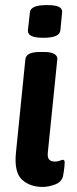

<svg xmlns="http://www.w3.org/2000/svg" viewBox="-20 -730 305 757"><path d="M151 -581Q118 -581 103.5 -588.5Q89 -596 90 -610L98 -682Q99 -695 115 -702.5Q131 -710 165 -710Q198 -710 212 -703Q226 -696 225 -682L218 -610Q215 -581 151 -581ZM148 7Q97 7 66 -22.5Q35 -52 43 -129L80 -496Q83 -525 136 -525H155Q182 -525 194.5 -517Q207 -509 206 -497L169 -133Q166 -111 173 -102Q180 -93 196 -93Q208 -93 216 -96.5Q224 -100 228 -100Q235 -100 235 -89Q235 -86 234 -73.5Q233 -61 229 -38Q224 -13 198 -3Q172 7 148 7Z"/></svg>

Font: Asap SemiBold
Style: Italic
Weight: 600
Italic angle: -6°
Designer: Pablo Cosgaya
Foundry: Omnibus-Type
Version: Version 3.001; ttfautohint (v1.8.3)